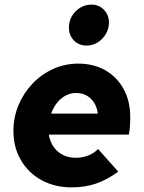

<svg xmlns="http://www.w3.org/2000/svg" viewBox="-20 -799 623 830"><path d="M290 11Q217 11 160 -20Q103 -51 70.5 -106.5Q38 -162 38 -233Q38 -292 60 -344.5Q82 -397 120.5 -437.5Q159 -478 210 -501Q261 -524 318 -524Q385 -524 435.5 -495Q486 -466 514.5 -414Q543 -362 543 -293Q543 -270 541.5 -251.5Q540 -233 537 -217H191Q196 -187 211.5 -164.5Q227 -142 251.5 -129.5Q276 -117 307 -117Q336 -117 361 -126.5Q386 -136 404 -155L491 -57Q442 -21 394 -5Q346 11 290 11ZM201 -308H403Q399 -336 386.5 -355.5Q374 -375 354.5 -386Q335 -397 309 -397Q285 -397 264 -386Q243 -375 227 -355Q211 -335 201 -308ZM355 -602Q321 -602 299.5 -624Q278 -646 278 -680Q278 -721 307 -750Q336 -779 376 -779Q408 -779 429.5 -756.5Q451 -734 451 -701Q451 -675 437.5 -652Q424 -629 402 -615.5Q380 -602 355 -602Z"/></svg>

Font: Red Hat Text
Style: Italic
Weight: 300
Italic angle: -12°
Designer: Pentagram, MCKL
Foundry: Pentagram, MCKL
Version: Version 1.023